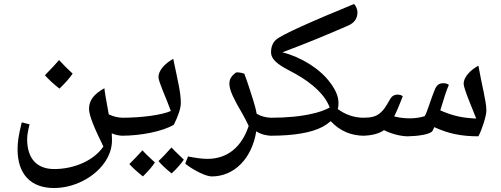

<svg xmlns="http://www.w3.org/2000/svg" viewBox="-20 -818 2508 962"><path d="M278 -374C306 -401 329 -427 344 -449C318 -473 295 -496 276 -517C261 -499 237 -474 205 -441C223 -421 247 -398 278 -374ZM250 124C300 124 348 112 394 89C485 43 544 -37 541 -121L540 -150C558 -142 577 -138 598 -138C604 -138 607 -141 607 -146V-220C607 -225 604 -228 598 -228C572 -228 548 -234 525 -245C513 -311 505 -354 503 -376C448 -345 426 -314 426 -272C426 -240 453 -175 498 -84C452 -15 353 29 252 29C164 29 116 -24 116 -121C116 -141 121 -166 128 -195L89 -205C73 -140 68 -107 68 -70C68 54 134 124 250 124Z M590 -138C687 -138 796 -160 851 -193C873 -237 886 -276 886 -301C886 -351 875 -395 848 -523C805 -500 774 -463 774 -433C774 -420 782 -399 794 -368C810 -329 826 -290 836 -262C792 -242 690 -228 590 -228C584 -228 582 -225 582 -220V-146C582 -141 584 -138 590 -138ZM840 51C868 25 888 1 901 -18C864 -53 844 -74 839 -79C812 -49 791 -26 774 -11C789 7 811 28 840 51ZM696 66C722 40 742 18 756 -4C721 -36 700 -57 694 -65C669 -38 648 -15 628 4C642 20 665 41 696 66Z M1041 66C1153 66 1242 -23 1264 -160C1287 -145 1314 -138 1343 -138C1348 -138 1351 -141 1351 -146V-220C1351 -225 1348 -228 1343 -228C1314 -228 1288 -235 1266 -248C1263 -267 1255 -298 1240 -343C1232 -368 1221 -404 1204 -449C1182 -456 1167 -456 1163 -455C1139 -438 1126 -419 1130 -389C1133 -360 1153 -319 1194 -249C1206 -229 1216 -208 1226 -187C1190 -80 1119 -22 1019 -22C991 -22 959 -27 922 -34L908 2C949 35 1012 66 1041 66Z M1334 -138C1452 -138 1541 -153 1597 -183C1613 -192 1626 -201 1637 -211C1683 -161 1741 -138 1804 -138C1810 -138 1813 -141 1813 -146V-220C1813 -225 1810 -228 1804 -228C1755 -228 1711 -243 1672 -272C1675 -280 1676 -291 1676 -302C1676 -334 1662 -367 1635 -403C1584 -473 1491 -531 1395 -556C1527 -605 1623 -646 1725 -690C1754 -703 1771 -724 1771 -756C1771 -772 1764 -787 1754 -798C1552 -715 1389 -644 1362 -618C1346 -603 1338 -582 1338 -556C1338 -523 1367 -497 1429 -465C1476 -441 1515 -416 1545 -391C1588 -356 1618 -318 1632 -279C1605 -265 1576 -255 1543 -248C1488 -235 1418 -228 1334 -228C1328 -228 1326 -225 1326 -220V-146C1326 -141 1328 -138 1334 -138Z M2023 -135C2073 -136 2135 -144 2147 -162C2150 -168 2153 -174 2156 -181C2227 -148 2293 -135 2377 -135C2396 -171 2417 -238 2417 -264C2417 -311 2393 -395 2377 -489C2333 -465 2303 -429 2303 -399C2303 -375 2345 -278 2366 -224C2297 -227 2250 -237 2186 -265C2203 -322 2217 -366 2229 -393C2221 -399 2212 -401 2202 -401C2180 -401 2169 -393 2159 -370C2139 -323 2120 -254 2108 -236C2085 -229 2062 -225 2032 -225C1998 -225 1968 -231 1955 -235C1963 -250 1978 -283 1998 -336C1990 -342 1981 -344 1972 -344C1956 -344 1944 -337 1937 -325C1911 -281 1905 -269 1885 -252C1864 -234 1841 -228 1796 -228C1790 -228 1788 -225 1788 -220V-146C1788 -141 1790 -138 1796 -138C1840 -138 1882 -149 1904 -166C1936 -149 1986 -135 2023 -135Z"/></svg>

Font: Noto Naskh Arabic UI Medium
Style: Regular
Weight: 500
Designer: Monotype Design Team, David Williams, Mohamad Dakak and Nizar Qandah
Foundry: Monotype Imaging Inc.
Version: Version 2.014